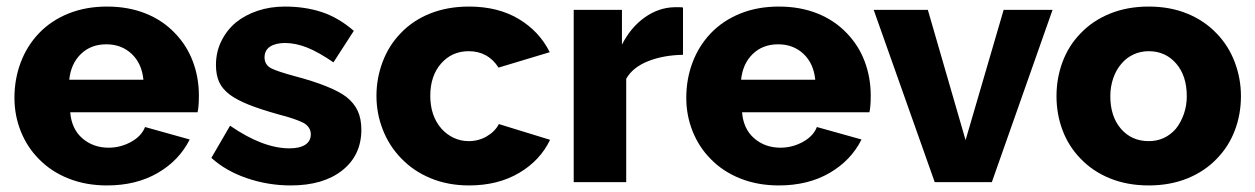

<svg xmlns="http://www.w3.org/2000/svg" viewBox="-20 -555 3825 585"><path d="M558 -130 422 -168Q411 -140 379 -122.5Q347 -105 311 -105Q264 -105 231 -133.5Q198 -162 194 -213H582Q586 -230 586 -264Q586 -319 567.5 -368Q549 -417 513 -454Q476 -493 423.5 -514Q371 -535 306 -535Q241 -535 188 -513.5Q135 -492 98 -453Q62 -415 43 -364.5Q24 -314 24 -257Q24 -203 43.5 -154.5Q63 -106 99 -70Q136 -32 189 -11Q242 10 306 10Q395 10 460.5 -28Q526 -66 558 -130ZM304 -420Q350 -420 381 -391Q412 -362 417 -312H191Q196 -361 226.5 -390.5Q257 -420 304 -420Z M1081 -160Q1081 -193 1070 -217Q1059 -241 1035 -260Q991 -293 878 -323Q826 -337 806 -347Q786 -358 786 -380Q786 -402 803 -413Q820 -424 848 -424Q881 -424 916 -410Q951 -396 996 -365L1058 -461Q1012 -501 961 -518Q910 -535 848 -535Q803 -535 764.5 -522Q726 -509 698 -486Q670 -462 654 -429Q638 -396 638 -357Q638 -326 648 -304.5Q658 -283 681 -266Q703 -250 738 -236Q773 -222 830 -206Q881 -193 906 -180Q927 -167 927 -146Q927 -125 910 -114Q893 -103 862 -103Q781 -103 681 -172L624 -74Q668 -34 732.5 -12Q797 10 866 10Q965 10 1023 -36Q1081 -82 1081 -160Z M1202 -73Q1239 -34 1292 -12Q1345 10 1409 10Q1497 10 1561.5 -28Q1626 -66 1656 -129L1500 -177Q1488 -154 1463 -139.5Q1438 -125 1408 -125Q1384 -125 1362.5 -135Q1341 -145 1325 -163Q1291 -202 1291 -263Q1291 -324 1324 -361.5Q1357 -399 1408 -399Q1467 -399 1499 -349L1655 -396Q1623 -460 1560 -497.5Q1497 -535 1409 -535Q1344 -535 1291 -514Q1238 -493 1201 -454Q1165 -417 1146 -367Q1127 -317 1127 -263Q1127 -209 1146.5 -159.5Q1166 -110 1202 -73Z M2051 -533H2035Q1987 -532 1944.5 -502Q1902 -472 1875 -419V-525H1728V0H1888V-315Q1908 -350 1954.5 -368.5Q2001 -387 2061 -388V-532Q2058 -533 2051 -533Z M2605 -130 2469 -168Q2458 -140 2426 -122.5Q2394 -105 2358 -105Q2311 -105 2278 -133.5Q2245 -162 2241 -213H2629Q2633 -230 2633 -264Q2633 -319 2614.5 -368Q2596 -417 2560 -454Q2523 -493 2470.5 -514Q2418 -535 2353 -535Q2288 -535 2235 -513.5Q2182 -492 2145 -453Q2109 -415 2090 -364.5Q2071 -314 2071 -257Q2071 -203 2090.5 -154.5Q2110 -106 2146 -70Q2183 -32 2236 -11Q2289 10 2353 10Q2442 10 2507.5 -28Q2573 -66 2605 -130ZM2351 -420Q2397 -420 2428 -391Q2459 -362 2464 -312H2238Q2243 -361 2273.5 -390.5Q2304 -420 2351 -420Z M3187 -525H3038L2922 -128L2807 -525H2642L2828 0H3002Z M3688 -72Q3724 -109 3742.5 -158Q3761 -207 3761 -262Q3761 -316 3742 -366Q3723 -416 3687 -453Q3650 -492 3597.5 -513.5Q3545 -535 3480 -535Q3415 -535 3362 -513.5Q3309 -492 3272 -453Q3236 -416 3217.5 -366.5Q3199 -317 3199 -262Q3199 -207 3217.5 -158Q3236 -109 3272 -72Q3309 -33 3362 -11.5Q3415 10 3480 10Q3545 10 3598 -11.5Q3651 -33 3688 -72ZM3397 -361Q3412 -379 3433.5 -389Q3455 -399 3480 -399Q3531 -399 3563.5 -361.5Q3596 -324 3596 -262Q3596 -233 3587 -207.5Q3578 -182 3563 -163Q3530 -125 3480 -125Q3428 -125 3395.5 -162.5Q3363 -200 3363 -262Q3363 -291 3372 -317Q3381 -343 3397 -361Z"/></svg>

Font: RT Raleway ExtraBold
Style: Regular
Weight: 400
Designer: Matt McInerney, Pablo Impallari, Rodrigo Fuenzalida — Edited by Milan Moffatt in April 2016
Foundry: Matt McInerney, Pablo Impallari, Rodrigo Fuenzalida — Edited by Milan Moffatt in April 2016
Version: Version 3.001